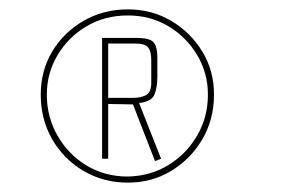

<svg xmlns="http://www.w3.org/2000/svg" viewBox="-20 -708 640 410"><path d="M253 -318Q201 -318 158.5 -343Q116 -368 91.5 -410.5Q67 -453 67 -506Q67 -557 91.5 -598Q116 -639 158.5 -663.5Q201 -688 253 -688Q304 -688 345.5 -663.5Q387 -639 412 -598Q437 -557 437 -506Q437 -453 412 -410.5Q387 -368 345.5 -343Q304 -318 253 -318ZM253 -331Q301 -332 339.5 -355.5Q378 -379 401 -418.5Q424 -458 424 -506Q424 -552 401 -590.5Q378 -629 339.5 -652Q301 -675 253 -675Q204 -675 165 -652Q126 -629 103 -590.5Q80 -552 80 -506Q80 -458 103 -418Q126 -378 165 -354.5Q204 -331 253 -331ZM311 -364 264 -485 211 -486V-369H198V-627H271Q301 -627 308.5 -617Q316 -607 316 -587V-544Q316 -522 310 -506.5Q304 -491 277 -488L324 -369ZM211 -499H263Q283 -499 293.5 -506Q304 -513 303 -536V-580Q303 -599 296 -607Q289 -615 269 -615H211Z"/></svg>

Font: Smooch Sans Thin Thin
Style: Regular
Weight: 250
Version: Version 1.010